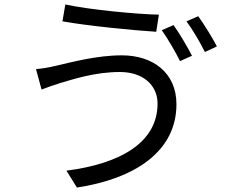

<svg xmlns="http://www.w3.org/2000/svg" viewBox="-20 -803 1040 864"><path d="M761 -690 708 -667C735 -629 770 -569 790 -528L844 -552C823 -593 787 -654 761 -690ZM872 -730 819 -707C847 -670 880 -613 902 -569L956 -594C937 -631 899 -693 872 -730ZM689 -337C689 -160 519 -66 279 -35L326 41C583 2 774 -119 774 -334C774 -475 669 -554 528 -554C415 -554 302 -523 232 -507C203 -500 169 -494 142 -492L167 -400C191 -409 220 -420 250 -429C309 -446 406 -479 520 -479C622 -479 689 -421 689 -337ZM274 -783 261 -707C373 -687 573 -667 683 -660L695 -737C598 -739 383 -759 274 -783Z"/></svg>

Font: Noto Sans CJK SC Regular
Style: Regular
Weight: 400
Designer: Ryoko NISHIZUKA (kana & ideographs); Paul D. Hunt (Latin, Greek & Cyrillic); Wenlong ZHANG (bopomofo); Sandoll Communica
Foundry: Adobe Systems Incorporated
Version: Version 1.004;PS 1.004;hotconv 1.0.82;makeotf.lib2.5.63406